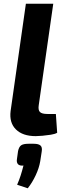

<svg xmlns="http://www.w3.org/2000/svg" viewBox="-20 -720 367 1031"><path d="M266 -700 188 -155Q184 -129 194.5 -118.5Q205 -108 235 -108H280L287 -7Q275 0 252.5 3.5Q230 7 208 9Q186 11 172 11Q102 11 65.5 -25Q29 -61 37 -124L119 -700ZM161 52Q187 52 197.5 61.5Q208 71 204 94L196 146Q190 182 171.5 221.5Q153 261 129 291L72 272Q83 247 91 222Q99 197 106 169Q85 171 76.5 161.5Q68 152 71 134L77 91Q82 68 94 60Q106 52 133 52Z"/></svg>

Font: Exo 2
Style: Bold Italic
Weight: 700
Italic angle: -8°
Designer: Natanael Gama
Foundry: Natanael Gama
Version: Version 2.010